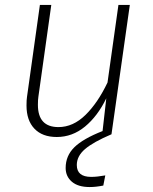

<svg xmlns="http://www.w3.org/2000/svg" viewBox="-20 -542 617 775"><path d="M290 124Q290 172 348 172Q372 172 405 166L397 207Q367 213 342 213Q295 213 270 191.5Q245 170 245 136Q245 87 280 52.5Q315 18 394 -13L409 -145Q374 -73 323 -31Q272 11 209 11Q151 11 119 -22.5Q87 -56 87 -116Q87 -139 89 -151L141 -522H187L135 -152Q133 -140 133 -119Q133 -29 216 -29Q275 -29 325 -78Q375 -127 414 -209L458 -522H504L430 0Q357 31 323.5 59.5Q290 88 290 124Z"/></svg>

Font: Fira Sans ExtraLight
Style: Italic
Weight: 275
Italic angle: -8°
Designer: Carrois Corporate & Edenspiekermann AG
Foundry: Carrois Corporate GbR & Edenspiekermann AG
Version: Version 4.203